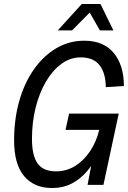

<svg xmlns="http://www.w3.org/2000/svg" viewBox="-20 -931 644 967"><path d="M242 16Q152 16 101.5 -44Q51 -104 51 -224Q51 -331 77 -422.5Q103 -514 151 -582Q199 -650 263.5 -688Q328 -726 404 -726Q502 -726 553 -664Q604 -602 604 -498L513 -492Q512 -563 481.5 -602.5Q451 -642 386 -642Q334 -642 289.5 -609.5Q245 -577 211.5 -520Q178 -463 159.5 -389Q141 -315 141 -232Q141 -147 169.5 -107.5Q198 -68 262 -68Q314 -68 357.5 -94.5Q401 -121 433 -168.5Q465 -216 480 -277H310L328 -359H578L501 0H421L453 -168L478 -162Q454 -111 420 -70.5Q386 -30 342 -7Q298 16 242 16ZM271 -778 392 -911H486L551 -778H483L426 -878H442L343 -778Z"/></svg>

Font: Geist Mono
Style: Italic
Weight: 400
Italic angle: -12°
Monospace: yes
Designer: Basement.studio, Andrés Briganti, Mateo Zaragoza
Foundry: Basement.studio, Vercel, Andrés Briganti, Guido Ferreyra, Mateo Zaragoza
Version: Version 1.500